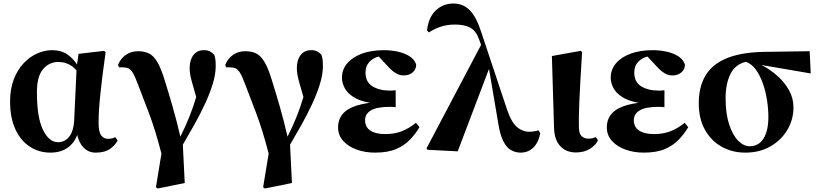

<svg xmlns="http://www.w3.org/2000/svg" viewBox="-20 -847 4632 1087"><path d="M399.9 -164.1 413.1 -448.2Q372.6 -496.1 309.1 -496.1Q258.8 -496.1 223.9 -455.6Q189 -415 189 -325.2Q189 -181.6 223.4 -111.8Q257.8 -42 308.1 -42Q347.7 -42 372.1 -73.7Q396.5 -105.5 399.9 -164.1ZM632.8 -70.8 646 -51.8Q633.3 -25.9 603.3 -4.4Q573.2 17.1 522 17.1Q482.9 17.1 455.6 -9Q428.2 -35.2 417 -83Q400.4 -36.6 361.6 -9.8Q322.8 17.1 265.1 17.1Q201.2 17.1 149.4 -16.4Q97.7 -49.8 67.4 -114.5Q37.1 -179.2 37.1 -272.9Q37.1 -343.3 57.9 -397.5Q78.6 -451.7 113.3 -488.5Q147.9 -525.4 190.2 -544.2Q232.4 -563 274.9 -563Q324.7 -563 358.4 -540.8Q392.1 -518.6 416 -481.9L424.8 -542L568.8 -559.1L578.1 -551.8Q557.6 -408.2 547.9 -312.3Q538.1 -216.3 538.1 -151.9Q538.1 -99.6 553 -80.3Q567.9 -61 590.8 -61Q605.5 -61 615 -63.7Q624.5 -66.4 632.8 -70.8Z M653.8 -465.8 647.9 -479Q663.1 -516.6 693.1 -536.9Q723.1 -557.1 761.7 -557.1Q795.4 -557.1 821.5 -545.4Q847.7 -533.7 869.9 -497.3Q892.1 -460.9 914.1 -387.2Q932.6 -328.6 956.5 -245.8Q980.5 -163.1 1001 -73.2Q1030.3 -131.3 1052.2 -186.3Q1074.2 -241.2 1090.8 -297.9Q1077.1 -345.7 1068.8 -374.8Q1060.5 -403.8 1057.1 -423.1Q1053.7 -442.4 1053.7 -460.9Q1053.7 -507.3 1075 -535.2Q1096.2 -563 1134.8 -563Q1154.3 -563 1167.2 -556.6Q1180.2 -550.3 1192.9 -537.1Q1198.2 -521.5 1199.7 -506.8Q1201.2 -492.2 1201.2 -472.2Q1201.2 -426.8 1184.6 -372.3Q1168 -317.9 1140.6 -259Q1113.3 -200.2 1080.3 -141.4Q1047.4 -82.5 1015.1 -27.8L1025.9 189L873 220.2L862.8 212.9L894 22.9Q860.4 -108.4 822.8 -208Q785.2 -307.6 760.7 -370.1Q744.6 -414.1 732.2 -434.3Q719.7 -454.6 706.3 -460.2Q692.9 -465.8 672.9 -465.8Z M1260.7 -465.8 1254.9 -479Q1270 -516.6 1300 -536.9Q1330.1 -557.1 1368.7 -557.1Q1402.3 -557.1 1428.5 -545.4Q1454.6 -533.7 1476.8 -497.3Q1499 -460.9 1521 -387.2Q1539.6 -328.6 1563.5 -245.8Q1587.4 -163.1 1607.9 -73.2Q1637.2 -131.3 1659.2 -186.3Q1681.2 -241.2 1697.8 -297.9Q1684.1 -345.7 1675.8 -374.8Q1667.5 -403.8 1664.1 -423.1Q1660.6 -442.4 1660.6 -460.9Q1660.6 -507.3 1681.9 -535.2Q1703.1 -563 1741.7 -563Q1761.2 -563 1774.2 -556.6Q1787.1 -550.3 1799.8 -537.1Q1805.2 -521.5 1806.6 -506.8Q1808.1 -492.2 1808.1 -472.2Q1808.1 -426.8 1791.5 -372.3Q1774.9 -317.9 1747.6 -259Q1720.2 -200.2 1687.3 -141.4Q1654.3 -82.5 1622.1 -27.8L1632.8 189L1480 220.2L1469.7 212.9L1501 22.9Q1467.3 -108.4 1429.7 -208Q1392.1 -307.6 1367.7 -370.1Q1351.6 -414.1 1339.1 -434.3Q1326.7 -454.6 1313.2 -460.2Q1299.8 -465.8 1279.8 -465.8Z M2335 -151.9 2355 -127Q2332.5 -89.4 2301.5 -56.6Q2270.5 -23.9 2223.1 -3.4Q2175.8 17.1 2103 17.1Q2046.9 17.1 1999.5 0Q1952.1 -17.1 1923.1 -49.1Q1894 -81.1 1894 -126Q1894 -182.1 1935.3 -216.8Q1976.6 -251.5 2074.2 -265.1Q2015.1 -275.4 1980.5 -298.1Q1945.8 -320.8 1930.9 -349.6Q1916 -378.4 1916 -407.2Q1916 -453.6 1946 -488.8Q1976.1 -523.9 2029.5 -543.5Q2083 -563 2154.3 -563Q2190.9 -563 2228.5 -555.4Q2266.1 -547.9 2295.4 -530.5Q2324.7 -513.2 2335.9 -482.9Q2337.4 -456.5 2317.4 -438.2Q2297.4 -419.9 2265.1 -419.9Q2242.7 -419.9 2222.4 -431.6Q2202.1 -443.4 2181.2 -465.8L2124 -526.9Q2093.3 -519.5 2071.3 -496.6Q2049.3 -473.6 2049.3 -436Q2049.3 -382.8 2088.6 -358.4Q2127.9 -334 2189.9 -334Q2196.8 -334 2204.6 -334.7Q2212.4 -335.4 2220.2 -335.9V-240.2Q2211.9 -240.7 2204.3 -241.5Q2196.8 -242.2 2189 -242.2Q2112.8 -242.2 2079.8 -221.9Q2046.9 -201.7 2046.9 -167Q2046.9 -127.4 2076.9 -107.7Q2106.9 -87.9 2161.1 -87.9Q2213.4 -87.9 2255.1 -104.2Q2296.9 -120.6 2335 -151.9Z M3028.3 -109.9 3038.6 -92.8Q3029.3 -41 3000 -12Q2970.7 17.1 2927.2 17.1Q2899.4 17.1 2874.5 3.7Q2849.6 -9.8 2830.6 -45.2Q2811.5 -80.6 2801.3 -146L2748.5 -457L2571.3 9.8L2400.4 1L2394.5 -6.8L2703.6 -592.8L2693.4 -621.1Q2675.3 -672.9 2642.1 -690.4Q2608.9 -708 2556.6 -708Q2509.3 -708 2471.9 -694.8Q2434.6 -681.6 2408.2 -663.1L2397.5 -674.8Q2405.8 -749 2447.3 -788.1Q2488.8 -827.1 2546.4 -827.1Q2601.1 -827.1 2638.4 -790.3Q2675.8 -753.4 2703.6 -668L2848.6 -232.9Q2873 -158.2 2905 -129.6Q2937 -101.1 2977.5 -101.1Q2988.8 -101.1 3003.7 -103.3Q3018.6 -105.5 3028.3 -109.9Z M3240.2 16.1Q3185.5 16.1 3151.9 -19.8Q3118.2 -55.7 3116.7 -123L3104.5 -529.8L3267.6 -559.1L3275.4 -551.8Q3269.5 -453.6 3265.6 -384.8Q3261.7 -315.9 3259.8 -268.8Q3257.8 -221.7 3257.3 -189.2Q3256.8 -156.7 3257.3 -130.9Q3257.3 -90.3 3272.7 -76.2Q3288.1 -62 3310.5 -62Q3324.7 -62 3335 -64.7Q3345.2 -67.4 3353.5 -70.8L3365.2 -53.2Q3355 -27.3 3321.8 -5.6Q3288.6 16.1 3240.2 16.1Z M3856.4 -151.9 3876.5 -127Q3854 -89.4 3823 -56.6Q3792 -23.9 3744.6 -3.4Q3697.3 17.1 3624.5 17.1Q3568.4 17.1 3521 0Q3473.6 -17.1 3444.6 -49.1Q3415.5 -81.1 3415.5 -126Q3415.5 -182.1 3456.8 -216.8Q3498 -251.5 3595.7 -265.1Q3536.6 -275.4 3502 -298.1Q3467.3 -320.8 3452.4 -349.6Q3437.5 -378.4 3437.5 -407.2Q3437.5 -453.6 3467.5 -488.8Q3497.6 -523.9 3551 -543.5Q3604.5 -563 3675.8 -563Q3712.4 -563 3750 -555.4Q3787.6 -547.9 3816.9 -530.5Q3846.2 -513.2 3857.4 -482.9Q3858.9 -456.5 3838.9 -438.2Q3818.8 -419.9 3786.6 -419.9Q3764.2 -419.9 3743.9 -431.6Q3723.6 -443.4 3702.6 -465.8L3645.5 -526.9Q3614.7 -519.5 3592.8 -496.6Q3570.8 -473.6 3570.8 -436Q3570.8 -382.8 3610.1 -358.4Q3649.4 -334 3711.4 -334Q3718.3 -334 3726.1 -334.7Q3733.9 -335.4 3741.7 -335.9V-240.2Q3733.4 -240.7 3725.8 -241.5Q3718.3 -242.2 3710.4 -242.2Q3634.3 -242.2 3601.3 -221.9Q3568.4 -201.7 3568.4 -167Q3568.4 -127.4 3598.4 -107.7Q3628.4 -87.9 3682.6 -87.9Q3734.9 -87.9 3776.6 -104.2Q3818.4 -120.6 3856.4 -151.9Z M4224.1 -19Q4275.9 -19 4303 -63.2Q4330.1 -107.4 4330.1 -184.1Q4330.1 -232.9 4321.8 -283.7Q4313.5 -334.5 4297.4 -378.9Q4281.2 -423.3 4257.6 -454.8Q4233.9 -486.3 4203.1 -497.1Q4143.1 -483.4 4115.5 -428.2Q4087.9 -373 4087.9 -292Q4087.9 -204.1 4107.9 -143.1Q4127.9 -82 4159.2 -50.5Q4190.4 -19 4224.1 -19ZM4569.8 -431.2 4291 -479Q4337.4 -455.6 4378.9 -419.4Q4420.4 -383.3 4446.3 -337.4Q4472.2 -291.5 4472.2 -238.8Q4472.2 -170.4 4437.7 -112.1Q4403.3 -53.7 4342 -18.3Q4280.8 17.1 4199.7 17.1Q4126 17.1 4066.2 -16.1Q4006.3 -49.3 3971.2 -111.8Q3936 -174.3 3936 -263.2Q3936 -352.5 3972.2 -416Q4008.3 -479.5 4087.6 -514.4Q4167 -549.3 4295.9 -553.2L4564 -557.1Z"/></svg>

Font: Source Han Serif JP Heavy
Style: Regular
Weight: 900
Designer: Ryoko NISHIZUKA  (kana & ideographs); Frank Grießhammer (Latin, Greek & Cyrillic); Wenlong ZHANG  (bopomofo); Sandoll Co
Foundry: Adobe Systems Incorporated
Version: Version 1.001;PS 1.001;hotconv 16.6.54;makeotf.lib2.5.65590